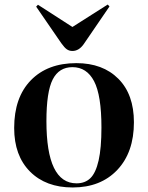

<svg xmlns="http://www.w3.org/2000/svg" viewBox="-20 -806 647 840"><path d="M296.9 -583Q283.2 -583 272.7 -590.1Q262.2 -597.2 248 -617.2L138.2 -776.9L146 -785.2L296.9 -688L451.2 -786.1L459 -777.8L346.2 -612.8Q325.2 -583 296.9 -583ZM297.9 14.2Q180.7 14.2 111.3 -55.4Q42 -125 42 -246.1Q42 -379.9 115 -454.8Q188 -529.8 314 -529.8Q429.7 -529.8 497.8 -461.4Q565.9 -393.1 565.9 -271Q565.9 -139.6 493.2 -62.7Q420.4 14.2 297.9 14.2ZM314.9 -3.9Q352.1 -3.9 375.5 -26.6Q398.9 -49.3 411.4 -103.8Q423.8 -158.2 423.8 -248Q423.8 -389.2 391.6 -450.7Q359.4 -512.2 296.9 -512.2Q238.3 -512.2 210.7 -458.5Q183.1 -404.8 183.1 -275.9Q183.1 -3.9 314.9 -3.9Z"/></svg>

Font: Display Semibold
Style: Regular
Weight: 600
Designer: Latin by Veronika Burian and Jose Scaglione. Greek by Irene Vlachou. Cyrillic by Vera Evstafieva.
Foundry: TypeTogether
Version: Version 3.002